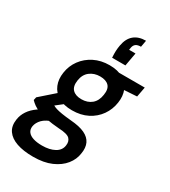

<svg xmlns="http://www.w3.org/2000/svg" viewBox="-274 -903 1103 1249"><g transform="rotate(30 277.5 -278.5)"><path d="M183 232Q110 232 59.5 214.5Q9 197 -15 162.5Q-39 128 -31 76Q-26 41 -5.5 10Q15 -21 51.5 -46.5Q88 -72 140 -91L188 -34Q134 -17 110 8Q86 33 81 62Q77 88 90.5 105.5Q104 123 131.5 131.5Q159 140 197 140Q254 140 291 119.5Q328 99 333 61Q338 29 319.5 10Q301 -9 236 -12Q183 -16 144 -23.5Q105 -31 78 -41Q51 -51 33 -64Q15 -77 3 -90L8 -113L131 -221L220 -191L76 -78L118 -139Q127 -131 137.5 -125Q148 -119 164 -114Q180 -109 207 -104.5Q234 -100 278 -96Q345 -91 384 -72.5Q423 -54 438 -22Q453 10 445 56Q439 103 407 143Q375 183 319 207.5Q263 232 183 232ZM251 -156Q188 -156 147.5 -180.5Q107 -205 90 -246.5Q73 -288 81 -340Q89 -395 121 -438.5Q153 -482 203.5 -507.5Q254 -533 318 -533Q382 -533 422 -508.5Q462 -484 478.5 -443Q495 -402 487 -350Q479 -295 448 -251Q417 -207 367 -181.5Q317 -156 251 -156ZM268 -249Q314 -249 344 -274Q374 -299 381 -347Q389 -394 367.5 -416.5Q346 -439 301 -439Q257 -439 225 -414.5Q193 -390 186 -342Q179 -295 201.5 -272Q224 -249 268 -249ZM388 -434 380 -521H588L574 -446ZM443 -789 434 -739Q410 -739 397 -730Q384 -721 380 -702L377 -683H425L407 -583H307Q305 -612 306 -633.5Q307 -655 311 -677Q321 -733 354.5 -761Q388 -789 443 -789Z"/></g></svg>

Font: DM Sans 10pt SemiBold
Style: Italic
Weight: 600
Italic angle: -10°
Version: Version 4.004;gftools[0.9.30]